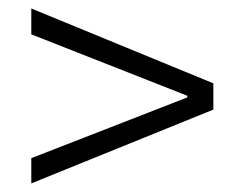

<svg xmlns="http://www.w3.org/2000/svg" viewBox="-20 -529 552 446"><path d="M52.7 -161.6 415 -302.7V-306.6L52.7 -449.2V-509.3L475.6 -335.4V-274.4L52.7 -103Z"/></svg>

Font: Reddit Sans Light
Style: Regular
Weight: 300
Designer: Stephen Hutchings
Foundry: Reddit
Version: Version 1.013